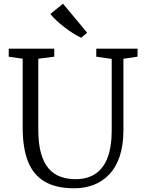

<svg xmlns="http://www.w3.org/2000/svg" viewBox="-20 -1005 778 1033"><path d="M379 8Q282.5 8 221.2 -27.5Q160 -63 131 -135.2Q102 -207.5 102 -318V-689L27 -700V-743H272V-700L186 -689V-309Q186 -231.5 200.8 -179.8Q215.5 -128 242.5 -97.5Q269.5 -67 306.2 -54Q343 -41 387 -41Q451 -41 494.2 -70.5Q537.5 -100 559.2 -158Q581 -216 581 -301V-688L498 -700V-743H720V-700L644 -689V-305Q644 -223.5 624.2 -164.5Q604.5 -105.5 568.5 -67.2Q532.5 -29 484.2 -10.5Q436 8 379 8ZM416 -802Q397 -811 373.5 -825.8Q350 -840.5 326.8 -858.5Q303.5 -876.5 283.5 -895Q263.5 -913.5 251 -930L319 -985L449 -829L417 -802Z"/></svg>

Font: Merriweather 7pt Light
Style: Regular
Weight: 300
Designer: Eben Sorkin
Foundry: Eben Sorkin
Version: Version 2.200;gftools[0.9.31]